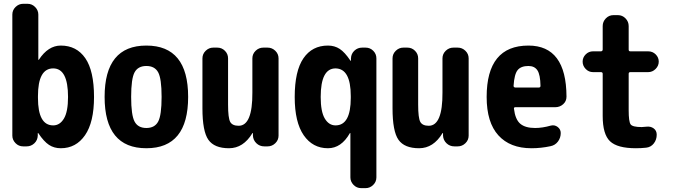

<svg xmlns="http://www.w3.org/2000/svg" viewBox="-20 -770 3540 1010"><path d="M259.8 -110.4Q294.9 -110.4 316.4 -146.5Q337.9 -182.6 337.9 -259.8Q337.9 -410.2 259.8 -410.2Q179.7 -410.2 179.7 -264.6V-254.9Q179.7 -110.4 259.8 -110.4ZM299.8 -530.3Q382.8 -530.3 428.7 -463.9Q474.6 -397.5 474.6 -259.8Q474.6 -127 427.2 -58.6Q379.9 9.8 299.8 9.8Q264.6 9.8 237.8 -7.8Q210.9 -25.4 181.6 -69.3Q181.6 -70.3 179.7 -70.3Q178.7 -70.3 178.7 -69.3V-56.6Q177.7 -32.2 160.6 -16.1Q143.6 0 120.1 0H101.6Q78.1 0 61.5 -17.1Q44.9 -34.2 44.9 -56.6V-693.4Q44.9 -716.8 62 -733.4Q79.1 -750 101.6 -750H125Q148.4 -750 165 -732.9Q181.6 -715.8 181.6 -693.4V-456.1Q181.6 -455.1 182.6 -455.1Q184.6 -455.1 184.6 -456.1Q233.4 -530.3 299.8 -530.3Z M688 -130.4Q706.1 -96.7 750 -96.7Q793.9 -96.7 812 -130.4Q830.1 -164.1 830.1 -260.3Q830.1 -356.4 812 -389.6Q793.9 -422.9 750 -422.9Q706.1 -422.9 688 -389.6Q669.9 -356.4 669.9 -260.3Q669.9 -164.1 688 -130.4ZM530.3 -260.3Q530.3 -530.3 750 -530.3Q969.7 -530.3 969.7 -260.3Q969.7 9.8 750 9.8Q530.3 9.8 530.3 -260.3Z M1387.7 -519.5Q1411.1 -519.5 1428.2 -502.9Q1445.3 -486.3 1445.3 -462.9V-56.6Q1445.3 -33.2 1428.2 -16.6Q1411.1 0 1387.7 0H1370.1Q1345.7 0 1328.6 -16.6Q1311.5 -33.2 1310.5 -56.6V-69.3Q1310.5 -70.3 1309.6 -70.3Q1307.6 -70.3 1307.6 -69.3Q1259.8 9.8 1184.6 9.8Q1107.4 9.8 1076.2 -34.7Q1044.9 -79.1 1044.9 -200.2V-462.9Q1044.9 -486.3 1062 -502.9Q1079.1 -519.5 1101.6 -519.5H1123Q1146.5 -519.5 1163.1 -502.9Q1179.7 -486.3 1179.7 -462.9V-219.7Q1179.7 -149.4 1190.9 -128.9Q1202.1 -108.4 1235.4 -108.4Q1308.6 -108.4 1307.6 -283.2V-462.9Q1307.6 -486.3 1324.7 -502.9Q1341.8 -519.5 1365.2 -519.5Z M1825.2 -254.9V-264.6Q1825.2 -409.2 1745.1 -410.2Q1667 -410.2 1667 -259.8Q1667 -182.6 1688.5 -146.5Q1710 -110.4 1745.1 -110.4Q1825.2 -110.4 1825.2 -254.9ZM1903.3 -519.5Q1926.8 -519.5 1943.4 -502.9Q1960 -486.3 1960 -462.9V163.1Q1960 186.5 1942.9 203.1Q1925.8 219.7 1903.3 219.7H1879.9Q1856.4 219.7 1839.8 202.6Q1823.2 185.5 1823.2 163.1V-69.3Q1823.2 -70.3 1822.3 -70.3Q1820.3 -70.3 1820.3 -69.3Q1775.4 9.8 1705.1 9.8Q1625 9.8 1577.6 -58.6Q1530.3 -127 1530.3 -259.8Q1530.3 -396.5 1576.2 -463.4Q1622.1 -530.3 1705.1 -530.3Q1740.2 -530.3 1767.1 -512.7Q1793.9 -495.1 1823.2 -451.2Q1823.2 -450.2 1825.2 -450.2Q1826.2 -450.2 1826.2 -451.2V-462.9Q1827.1 -487.3 1844.2 -503.4Q1861.3 -519.5 1884.8 -519.5Z M2387.7 -519.5Q2411.1 -519.5 2428.2 -502.9Q2445.3 -486.3 2445.3 -462.9V-56.6Q2445.3 -33.2 2428.2 -16.6Q2411.1 0 2387.7 0H2370.1Q2345.7 0 2328.6 -16.6Q2311.5 -33.2 2310.5 -56.6V-69.3Q2310.5 -70.3 2309.6 -70.3Q2307.6 -70.3 2307.6 -69.3Q2259.8 9.8 2184.6 9.8Q2107.4 9.8 2076.2 -34.7Q2044.9 -79.1 2044.9 -200.2V-462.9Q2044.9 -486.3 2062 -502.9Q2079.1 -519.5 2101.6 -519.5H2123Q2146.5 -519.5 2163.1 -502.9Q2179.7 -486.3 2179.7 -462.9V-219.7Q2179.7 -149.4 2190.9 -128.9Q2202.1 -108.4 2235.4 -108.4Q2308.6 -108.4 2307.6 -283.2V-462.9Q2307.6 -486.3 2324.7 -502.9Q2341.8 -519.5 2365.2 -519.5Z M2814.5 -309.6Q2823.2 -309.6 2823.2 -318.4Q2822.3 -377 2807.1 -399.9Q2792 -422.9 2759.8 -422.9Q2720.7 -422.9 2703.1 -401.4Q2685.5 -379.9 2681.6 -318.4Q2681.6 -310.5 2690.4 -309.6ZM2759.8 -530.3Q2959 -530.3 2960 -261.7Q2960 -237.3 2942.4 -221.7Q2924.8 -206.1 2901.4 -206.1H2691.4Q2682.6 -206.1 2683.6 -198.2Q2690.4 -141.6 2716.8 -119.1Q2743.2 -96.7 2794.9 -96.7Q2833 -96.7 2877.9 -109.4Q2897.5 -114.3 2913.6 -102.1Q2929.7 -89.8 2929.7 -70.3Q2929.7 -44.9 2915 -25.4Q2900.4 -5.9 2876 -1Q2826.2 9.8 2775.4 9.8Q2663.1 9.8 2601.6 -58.1Q2540 -126 2540 -259.8Q2540 -530.3 2759.8 -530.3Z M3295.9 -390.6Q3287.1 -390.6 3287.1 -381.8V-190.4Q3287.1 -129.9 3297.4 -115.7Q3307.6 -101.6 3355.5 -101.6Q3362.3 -101.6 3379.9 -103.5Q3402.3 -106.4 3418.5 -94.7Q3434.6 -83 3434.6 -61.5Q3434.6 -35.2 3419.4 -15.6Q3404.3 3.9 3379.9 6.8Q3353.5 9.8 3325.2 9.8Q3227.5 9.8 3189 -26.9Q3150.4 -63.5 3150.4 -160.2V-381.8Q3150.4 -390.6 3140.6 -390.6H3099.6Q3077.1 -390.6 3061 -407.2Q3044.9 -423.8 3044.9 -445.8Q3044.9 -467.8 3061 -483.9Q3077.1 -500 3099.6 -500H3140.6Q3149.4 -500 3150.4 -508.8V-632.8Q3150.4 -656.2 3167 -673.3Q3183.6 -690.4 3207 -690.4H3230.5Q3253.9 -690.4 3270.5 -673.3Q3287.1 -656.2 3287.1 -632.8V-508.8Q3287.1 -500 3295.9 -500H3389.6Q3413.1 -500 3429.2 -483.9Q3445.3 -467.8 3445.3 -445.8Q3445.3 -423.8 3428.7 -407.2Q3412.1 -390.6 3389.6 -390.6Z"/></svg>

Font: Rounded Mgen+ 1m bold
Style: Bold
Weight: 700
Designer: [Source Han Sans]
Ryoko NISHIZUKA  (kana & ideographs); Paul D. Hunt (Latin, Greek & Cyrillic); Wenlong ZHANG  (bopomofo
Version: Version 1.059.20150602